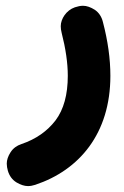

<svg xmlns="http://www.w3.org/2000/svg" viewBox="-20 -331 428 665"><path d="M239.3 -305.7C209.5 -295.4 190.4 -265.6 190.4 -240.2C190.4 -232.9 191.4 -225.6 193.4 -217.8C207.5 -162.6 214.8 -112.8 214.8 -68.4C214.8 -3.4 200.7 48.3 172.4 85.9C143.6 123.5 104.5 150.9 54.2 168C38.1 173.3 25.4 182.6 16.6 196.3C7.8 210 3.4 223.1 3.4 235.8C3.4 243.7 4.9 252 7.3 260.7C12.7 278.8 22.9 292 37.1 300.8C51.3 309.1 64.5 313.5 76.7 313.5C85 313.5 93.3 312 102.1 309.1C254.4 258.3 362.3 131.8 362.3 -68.4C362.3 -127.4 353.5 -189.9 336.4 -254.9C332 -272.9 322.8 -287.1 308.6 -296.9C293.9 -306.2 280.3 -311 267.6 -311C258.8 -311 249.5 -309.1 239.3 -305.7Z"/></svg>

Font: Mikhak ExtraBold
Style: Regular
Weight: 800
Designer: Amin Abedi
Version: Version 3.2